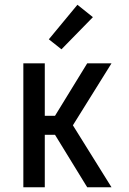

<svg xmlns="http://www.w3.org/2000/svg" viewBox="-20 -786 540 806"><path d="M346 0 211 -220H168V0H78V-520H168V-300H211L346 -520H448L286 -260L448 0ZM238 -579 185 -621 305 -766 370 -714Z"/></svg>

Font: Iosevka Bendy Medium
Style: Regular
Weight: 500
Monospace: yes
Designer: Belleve Invis
Foundry: Belleve Invis
Version: Version 30.1.2